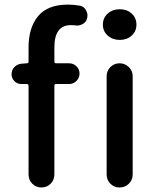

<svg xmlns="http://www.w3.org/2000/svg" viewBox="-20 -830 692 850"><path d="M98.6 -549.8Q106.4 -549.8 106.4 -557.6V-619.1Q106.4 -708 148.9 -758.8Q191.4 -809.6 280.3 -809.6Q307.6 -809.6 335 -804.7Q352.5 -800.8 361.3 -783.2Q367.2 -772.5 367.2 -761.7Q367.2 -754.9 365.2 -748Q361.3 -731.4 345.7 -723.6Q334 -716.8 320.3 -716.8Q316.4 -716.8 311.5 -717.8Q302.7 -718.8 293.9 -718.8Q220.7 -718.8 220.7 -620.1V-557.6Q220.7 -549.8 228.5 -549.8H286.1Q304.7 -549.8 318.4 -536.6Q332 -523.4 332 -504.4Q332 -485.4 318.4 -471.7Q304.7 -458 286.1 -458H228.5Q220.7 -458 220.7 -450.2V-57.6Q220.7 -33.2 204.1 -16.6Q187.5 0 163.6 0Q139.6 0 123 -16.6Q106.4 -33.2 106.4 -57.6V-450.2Q106.4 -458 98.6 -458H74.2Q56.6 -458 43.9 -470.7Q31.2 -483.4 31.2 -501Q31.2 -519.5 43.5 -532.7Q55.7 -545.9 74.2 -547.9ZM435.5 -720.7Q435.5 -751 457 -770Q478.5 -789.1 510.3 -789.1Q542 -789.1 563 -770Q584 -751 584 -720.7Q584 -691.4 563 -672.4Q542 -653.3 510.3 -653.3Q478.5 -653.3 457 -672.4Q435.5 -691.4 435.5 -720.7ZM452.1 -57.6V-492.2Q452.1 -516.6 468.8 -533.2Q485.4 -549.8 509.3 -549.8Q533.2 -549.8 550.3 -533.2Q567.4 -516.6 567.4 -492.2V-57.6Q567.4 -33.2 550.3 -16.6Q533.2 0 509.3 0Q485.4 0 468.8 -16.6Q452.1 -33.2 452.1 -57.6Z"/></svg>

Font: Gen Jyuu Gothic P Medium
Style: Regular
Weight: 500
Designer: [Source Han Sans]
Ryoko NISHIZUKA  (kana & ideographs); Paul D. Hunt (Latin, Greek & Cyrillic); Wenlong ZHANG  (bopomofo
Version: Version 1.002.20150607